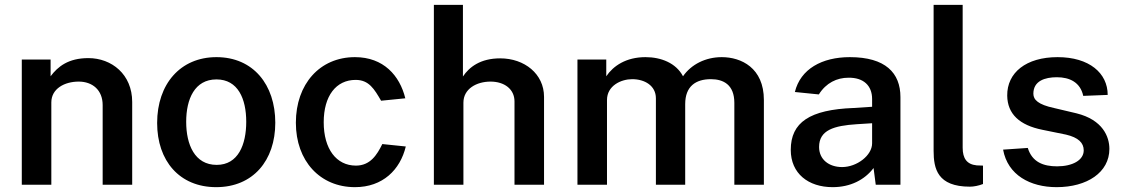

<svg xmlns="http://www.w3.org/2000/svg" viewBox="-20 -763 4648 793"><path d="M70 0H192V-340C192 -397 247 -426 305 -426C362 -426 404 -391 404 -329V0H526V-342C526 -456 441 -523 345 -523C262 -523 219 -488 189 -448V-517H70Z M873 10C1025 10 1117 -100 1117 -256C1117 -413 1026 -527 874 -527C725 -527 629 -416 629 -255C629 -99 721 10 873 10ZM875 -82C784 -82 749 -166 749 -260C749 -354 784 -435 874 -435C963 -435 997 -355 997 -260C997 -166 964 -82 875 -82Z M1446 -527C1301 -527 1202 -416 1202 -256C1202 -98 1302 10 1446 10C1561 10 1633 -62 1656 -158L1559 -168C1537 -123 1509 -79 1450 -79C1369 -79 1317 -148 1317 -258C1317 -367 1368 -433 1449 -433C1504 -433 1526 -395 1554 -347L1654 -357C1631 -451 1564 -527 1446 -527Z M1772 0H1894V-339C1894 -396 1948 -426 2006 -426C2063 -426 2105 -395 2105 -344V0H2227V-363C2227 -458 2146 -522 2046 -522C1964 -522 1918 -486 1892 -447V-743H1772Z M2365 0H2487V-350C2487 -409 2545 -436 2591 -436C2643 -436 2689 -409 2689 -357V0H2810V-333C2810 -407 2854 -436 2916 -436C2968 -436 3013 -413 3013 -338V0H3135V-350C3135 -483 3041 -527 2961 -527C2894 -527 2835 -497 2801 -448C2772 -503 2710 -527 2646 -527C2566 -527 2513 -491 2484 -448V-517H2365Z M3419 10C3492 10 3551 -20 3588 -69L3597 0H3699V-362C3699 -462 3637 -527 3490 -527C3375 -527 3286 -478 3263 -383L3362 -373C3392 -421 3437 -442 3484 -442C3546 -443 3582 -410 3582 -354V-322L3505 -317C3325 -310 3246 -258 3246 -144C3246 -46 3319 10 3419 10ZM3458 -73C3404 -73 3363 -104 3363 -156C3363 -226 3425 -244 3519 -250L3582 -254V-171C3582 -121 3519 -73 3458 -73Z M3986 8C4002 8 4022 4 4040 -3V-79L4014 -80C3973 -84 3956 -109 3956 -153V-743H3836V-140C3836 -66 3852 8 3986 8Z M4344 10C4470 10 4562 -51 4562 -148C4562 -198 4535 -268 4426 -295L4333 -317C4268 -331 4248 -351 4248 -376C4248 -429 4296 -444 4345 -444C4398 -444 4442 -423 4454 -367L4555 -371C4555 -461 4479 -527 4348 -527C4218 -527 4139 -463 4140 -368C4141 -292 4191 -246 4285 -227L4383 -207C4434 -195 4456 -173 4456 -142C4456 -101 4409 -76 4346 -76C4290 -76 4243 -93 4225 -152L4123 -145C4142 -40 4235 10 4344 10Z"/></svg>

Font: United Sans SemiBold
Style: Regular
Weight: 600
Designer: Pablo Impallari, Rodrigo Fuenzalida (Modified by Dan O. Williams)
Version: Version 1.000;PS 001.000;hotconv 1.0.88;makeotf.lib2.5.64775